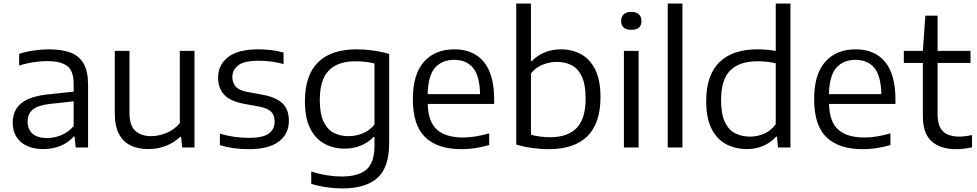

<svg xmlns="http://www.w3.org/2000/svg" viewBox="-20 -828 5488 1078"><path d="M225.5 9Q142.5 9 97 -31Q51.5 -71 51.5 -139.5Q51.5 -209.5 100.2 -249Q149 -288.5 258 -299L393.5 -313.5V-356Q393.5 -432 356 -458.5Q318.5 -485 244 -485Q211 -485 169.8 -479Q128.5 -473 87.5 -459.5V-525.5Q124.5 -538 169.2 -544.5Q214 -551 254 -551Q327 -551 376 -532.5Q425 -514 449.8 -470.5Q474.5 -427 474.5 -351.5V0H405L399 -61H393.5Q365 -28 320.5 -9.5Q276 9 225.5 9ZM135 -146Q135 -102 162.2 -77.5Q189.5 -53 245 -53Q285 -53 323.8 -69Q362.5 -85 393.5 -119.5V-259L263.5 -245Q194 -237.5 164.5 -213.2Q135 -189 135 -146Z M812.5 9Q757 9 714.8 -10.8Q672.5 -30.5 648.5 -74.8Q624.5 -119 624.5 -191.5V-542.5H707V-195.5Q707 -121.5 740.8 -92.5Q774.5 -63.5 829 -63.5Q869.5 -63.5 913.5 -81Q957.5 -98.5 989.5 -136.5V-542.5H1072V0H1003L997 -59.5H992Q955.5 -25.5 909.2 -8.2Q863 9 812.5 9Z M1378 9.5Q1287 9.5 1214.5 -13V-77.5Q1257.5 -65 1297.2 -59.5Q1337 -54 1378.5 -54Q1456 -54 1489 -78Q1522 -102 1522 -145Q1522 -181 1502.5 -200.8Q1483 -220.5 1433.5 -230L1350.5 -245Q1271.5 -260 1238 -297Q1204.5 -334 1204.5 -393Q1204.5 -462 1259.5 -506.5Q1314.5 -551 1432.5 -551Q1507 -551 1572 -533V-468.5Q1504.5 -487 1434 -487Q1349.5 -487 1317 -460.8Q1284.5 -434.5 1284.5 -395.5Q1284.5 -364.5 1302.5 -342.8Q1320.5 -321 1370 -311.5L1453 -296.5Q1531 -282 1566.5 -247.2Q1602 -212.5 1602 -150Q1602 -76.5 1545.8 -33.5Q1489.5 9.5 1378 9.5Z M1901.5 230Q1861.5 230 1815 223.5Q1768.5 217 1727.5 204V135Q1774 149.5 1816.5 156.2Q1859 163 1897.5 163Q1993 163 2037.8 123.8Q2082.5 84.5 2082.5 -11V-59.5H2078Q2049.5 -29.5 2008 -11.5Q1966.5 6.5 1914 6.5Q1853 6.5 1802.5 -20.5Q1752 -47.5 1722 -106Q1692 -164.5 1692 -260Q1692 -405 1765.5 -478Q1839 -551 1982.5 -551Q2029 -551 2076.5 -544.2Q2124 -537.5 2165 -525V-24Q2165 111.5 2099.2 170.8Q2033.5 230 1901.5 230ZM1937.5 -63.5Q1977 -63.5 2015.8 -79Q2054.5 -94.5 2082.5 -128V-471.5Q2061.5 -477 2034 -480.5Q2006.5 -484 1975 -484Q1877 -484 1826.2 -432.2Q1775.5 -380.5 1775.5 -267.5Q1775.5 -190 1796.5 -145.5Q1817.5 -101 1854 -82.2Q1890.5 -63.5 1937.5 -63.5Z M2571 9.5Q2437 9.5 2367.5 -57.2Q2298 -124 2298 -271Q2298 -411 2360.2 -481Q2422.5 -551 2531 -551Q2638 -551 2696.2 -480.8Q2754.5 -410.5 2754.5 -269V-244.5H2381.5Q2384.5 -143 2433.8 -99.5Q2483 -56 2581 -56Q2614.5 -56 2650.8 -62Q2687 -68 2726.5 -79V-13.5Q2684.5 -1.5 2646.5 4Q2608.5 9.5 2571 9.5ZM2530 -492Q2461.5 -492 2422.5 -447.5Q2383.5 -403 2381 -299.5H2675.5Q2673 -402.5 2635.8 -447.2Q2598.5 -492 2530 -492Z M3061.5 9.5Q3015 9.5 2968.2 3Q2921.5 -3.5 2878.5 -16.5V-808H2961V-485H2966Q2994 -514.5 3035.5 -532.8Q3077 -551 3130 -551Q3191 -551 3241.5 -524Q3292 -497 3321.8 -438Q3351.5 -379 3351.5 -282Q3351.5 -136 3278 -63.2Q3204.5 9.5 3061.5 9.5ZM3068.5 -57.5Q3167 -57.5 3217.5 -109.2Q3268 -161 3268 -275Q3268 -353 3247 -398Q3226 -443 3189.5 -461.8Q3153 -480.5 3106.5 -480.5Q3066 -480.5 3027.5 -465.2Q2989 -450 2961 -416V-71.5Q2982 -65.5 3009.8 -61.5Q3037.5 -57.5 3068.5 -57.5Z M3483 0V-542.5H3565.5V0ZM3524.5 -660.5Q3467.5 -660.5 3467.5 -710.5Q3467.5 -734 3482.2 -747.8Q3497 -761.5 3524.5 -761.5Q3552 -761.5 3566.8 -747.8Q3581.5 -734 3581.5 -710.5Q3581.5 -660.5 3524.5 -660.5Z M3729 0V-808H3811.5V0Z M4174 9Q4109.5 9 4057.5 -18.2Q4005.5 -45.5 3975.2 -104.8Q3945 -164 3945 -260Q3945 -405.5 4018.5 -478.2Q4092 -551 4232.5 -551Q4260 -551 4286.8 -548.5Q4313.5 -546 4335.5 -542V-808H4418V0H4348L4342.5 -60.5H4337Q4309.5 -29 4267.5 -10Q4225.5 9 4174 9ZM4192 -61Q4231.5 -61 4269.8 -77.2Q4308 -93.5 4335.5 -130.5V-472.5Q4314.5 -478 4287.5 -481Q4260.5 -484 4233.5 -484Q4131 -484 4079.8 -432.2Q4028.5 -380.5 4028.5 -267Q4028.5 -189.5 4049 -144.5Q4069.5 -99.5 4106.5 -80.2Q4143.5 -61 4192 -61Z M4824 9.5Q4690 9.5 4620.5 -57.2Q4551 -124 4551 -271Q4551 -411 4613.2 -481Q4675.5 -551 4784 -551Q4891 -551 4949.2 -480.8Q5007.5 -410.5 5007.5 -269V-244.5H4634.5Q4637.5 -143 4686.8 -99.5Q4736 -56 4834 -56Q4867.5 -56 4903.8 -62Q4940 -68 4979.5 -79V-13.5Q4937.5 -1.5 4899.5 4Q4861.5 9.5 4824 9.5ZM4783 -492Q4714.5 -492 4675.5 -447.5Q4636.5 -403 4634 -299.5H4928.5Q4926 -402.5 4888.8 -447.2Q4851.5 -492 4783 -492Z M5348 9.5Q5259 9.5 5210.2 -35Q5161.5 -79.5 5161.5 -175.5V-474.5H5054.5V-542.5H5161.5L5175.5 -740H5244V-542.5H5429V-474.5H5244V-190Q5244 -119 5275 -90Q5306 -61 5366 -61Q5396.5 -61 5437.5 -70V-1Q5393 9.5 5348 9.5Z"/></svg>

Font: Encode Sans SemiExpanded SemiExpanded
Style: Regular
Weight: 400
Width: 6
Designer: Multiple Designers
Foundry: Impallari Type
Version: Version 3.000; ttfautohint (v1.8.3) -l 8 -r 50 -G 200 -x 14 